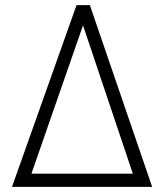

<svg xmlns="http://www.w3.org/2000/svg" viewBox="-20 -731 646 751"><path d="M331.5 -710.9 575.2 0H26.9L279.3 -710.9ZM103 -51.8H499.5L304.7 -631.8Z"/></svg>

Font: Roboto Condensed Light
Style: Regular
Weight: 300
Designer: Google
Version: Version 2.134; 2016